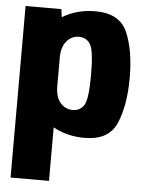

<svg xmlns="http://www.w3.org/2000/svg" viewBox="-56 -645 689 911"><g transform="rotate(5 288.0 -189.5)"><path d="M29 221.5V-595.5H199.5L204.5 -557.5Q274 -599.5 362 -599.5Q478 -599.5 514.5 -514Q551 -428.5 551 -299Q551 -169.5 514.5 -83Q478 3.5 362 3.5Q278.5 3.5 212 -33.5V221.5ZM212 -228.5Q212.5 -177.5 235.5 -151Q259.5 -123.5 293.5 -123.5Q330.5 -123.5 348.8 -153Q367 -182.5 367 -298.5Q367 -411.5 348.8 -441.8Q330.5 -472 293.5 -472Q259.5 -472 235.5 -444Q212.5 -416.5 212 -367.5Z"/></g></svg>

Font: Anybody ExtraBold
Style: Regular
Weight: 800
Designer: Tyler Finck
Foundry: Etcetera Type Company
Version: Version 1.010; ttfautohint (v1.8.3) -l 8 -r 50 -G 200 -x 14 